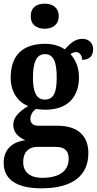

<svg xmlns="http://www.w3.org/2000/svg" viewBox="-20 -786 529 1043"><path d="M223 -630C264 -630 299 -651 299 -698C299 -746 264 -766 223 -766C179 -766 147 -746 147 -698C147 -651 179 -630 223 -630ZM205 237C378 237 460 165 460 46C460 -44 408 -103 291 -103H189C163 -103 145 -114 145 -140C145 -164 161 -185 175 -194C186 -192 213 -190 226 -190C352 -190 409 -263 409 -367C409 -424 388 -464 363 -492C371 -498 382 -503 394 -503C409 -503 426 -488 426 -461C471 -461 486 -488 486 -518C486 -549 466 -575 427 -575C386 -575 359 -547 332 -518C304 -536 270 -548 226 -548C97 -548 38 -480 38 -363C38 -286 78 -231 133 -210C86 -181 52 -151 52 -108C52 -62 86 -38 118 -24C47 -16 0 26 0 98C0 188 68 237 205 237ZM223 -245C175 -245 159 -291 159 -364C159 -441 175 -492 224 -492C274 -492 288 -443 288 -365C288 -290 275 -245 223 -245ZM208 180C144 180 106 149 106 95C106 29 148 12 182 12H284C330 12 353 32 353 76C353 140 307 180 208 180Z"/></svg>

Font: Noto Serif Armenian Condensed
Style: Bold
Weight: 700
Width: 3
Designer: Monotype Design Team
Foundry: Monotype Imaging Inc.
Version: Version 2.008